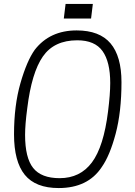

<svg xmlns="http://www.w3.org/2000/svg" viewBox="-20 -943 683 972"><path d="M282 -41Q386 -41 445.5 -121Q505 -201 527 -379Q538 -466 538 -523Q538 -630 499 -684.5Q460 -739 371 -739Q254 -739 197 -657Q140 -575 118 -395Q107 -313 107 -260Q107 -144 148 -92.5Q189 -41 282 -41ZM277 9Q160 9 105.5 -58Q51 -125 51 -263Q51 -409 83.5 -522Q116 -635 156 -691Q232 -789 368 -789Q484 -789 539.5 -723.5Q595 -658 595 -527Q595 -377 565.5 -266Q536 -155 495 -97Q425 9 277 9ZM441 -849H367L377 -923H450ZM376 -849H303L312 -923H386Z"/></svg>

Font: Tanohe Sans Light
Style: Italic
Weight: 300
Designer: Village Type and Design LLC & Cristiano Sobral
Foundry: Cooper Hewitt Smithsonian Design Museum
Version: Version 1.00;September 29, 2021;FontCreator 13.0.0.2655 64-b